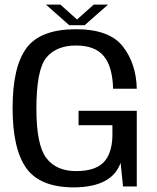

<svg xmlns="http://www.w3.org/2000/svg" viewBox="-20 -807 679 831"><path d="M300 4Q465 3 502 -102.5L512.5 0H572V-327.5H320V-265H466.5V-215.5Q463.5 -138 426.2 -102.2Q389 -66.5 309 -66.5Q223.5 -66.5 180.5 -123Q137.5 -179.5 137.5 -336.5Q137.5 -505 180.5 -557.5Q223.5 -610 309 -610Q391.5 -610 429.2 -564.2Q467 -518.5 469.5 -423H572Q569.5 -532 511.5 -606.2Q453.5 -680.5 308.5 -680.5Q156 -680.5 95.2 -599.8Q34.5 -519 34.5 -339.5Q34.5 -161.5 94.2 -78.8Q154 4 300 4ZM279.5 -698H346.5L447.5 -787H385.5L313.5 -722.5L241.5 -787H179Z"/></svg>

Font: Anybody Thin
Style: Regular
Weight: 400
Version: Version 1.113;gftools[0.9.25]